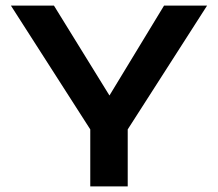

<svg xmlns="http://www.w3.org/2000/svg" viewBox="-20 -667 780 687"><path d="M721 -647 437 -204V0H303V-204L19 -647H173L412 -260H332L567 -647Z"/></svg>

Font: Syne
Style: Bold
Weight: 700
Designer: Lucas Descroix
Foundry: Bonjour Monde
Version: Version 2.200